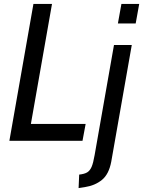

<svg xmlns="http://www.w3.org/2000/svg" viewBox="-20 -720 732 982"><path d="M151 -700H246L138 -86H418L402 0H28ZM601 -700H692L674 -600H583ZM385 173Q412 170 426 161.5Q440 153 448.5 133.5Q457 114 464 73L563 -490H654L549 107Q537 171 501.5 200Q466 229 414 237L382 242Z"/></svg>

Font: Cabin
Style: Italic
Weight: 400
Italic angle: -7°
Designer: Pablo Impallari
Foundry: Pablo Impallari. http://www.impallari.com Igino Marini. http://www.ikern.com
Version: Version 2.200